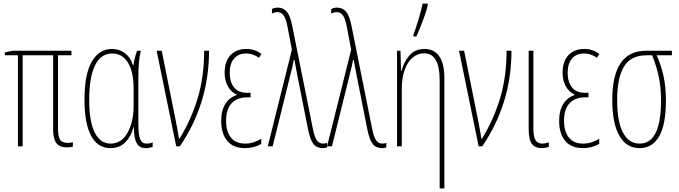

<svg xmlns="http://www.w3.org/2000/svg" viewBox="-20 -807 3743 1059"><path d="M382 -22V2Q366 6 348 6Q309 6 291 -17.5Q273 -41 273 -91V-502H105V0H79V-502H7V-518L50 -527H374V-502H300V-97Q300 -53 311.5 -36Q323 -19 354 -19Q367 -19 382 -22Z M446 -257Q446 -398 486.5 -467.5Q527 -537 598 -537Q639 -537 670 -513Q701 -489 713 -448H716Q723 -492 736 -527H757Q750 -500 746.5 -465Q743 -430 743 -367V-126Q743 -63 753.5 -39Q764 -15 788 -15Q808 -15 822 -22V3Q803 10 784 10Q750 10 734.5 -16.5Q719 -43 718 -105H716Q705 -58 673 -24Q641 10 589 10Q519 10 482.5 -58Q446 -126 446 -257ZM717 -222V-319Q717 -410 686 -461Q655 -512 599 -512Q536 -512 504 -446Q472 -380 472 -257Q472 -137 502.5 -76Q533 -15 590 -15Q651 -15 684 -76Q717 -137 717 -222Z M872 -527 947 -153Q948 -147 955.5 -109Q963 -71 967 -42H970Q1034 -145 1070 -264Q1106 -383 1106 -527H1133Q1133 -236 972 0H952L844 -527Z M1362 -270H1343Q1288 -270 1257.5 -237.5Q1227 -205 1227 -141Q1227 -82 1253.5 -48.5Q1280 -15 1332 -15Q1359 -15 1382.5 -23.5Q1406 -32 1421 -42V-13Q1380 10 1332 10Q1266 10 1233 -30.5Q1200 -71 1200 -139Q1200 -198 1223 -234Q1246 -270 1286 -283V-285Q1254 -299 1236.5 -331.5Q1219 -364 1219 -405Q1219 -469 1251.5 -503Q1284 -537 1339 -537Q1386 -537 1422 -509L1408 -488Q1396 -498 1377 -505Q1358 -512 1337 -512Q1295 -512 1271 -484Q1247 -456 1247 -405Q1247 -355 1271 -325Q1295 -295 1343 -295H1362Z M1590 -533 1565 -663Q1558 -702 1545 -721Q1532 -740 1510 -740Q1494 -740 1480 -732V-757Q1492 -765 1513 -765Q1542 -765 1561.5 -743Q1581 -721 1592 -663L1706 -95Q1715 -50 1728 -32.5Q1741 -15 1762 -15Q1776 -15 1784 -19V6Q1772 10 1761 10Q1727 10 1709 -12.5Q1691 -35 1679 -94L1621 -386Q1613 -427 1604 -476H1600Q1595 -445 1589 -424L1484 0H1457Z M1917 -533 1892 -663Q1885 -702 1872 -721Q1859 -740 1837 -740Q1821 -740 1807 -732V-757Q1819 -765 1840 -765Q1869 -765 1888.5 -743Q1908 -721 1919 -663L2033 -95Q2042 -50 2055 -32.5Q2068 -15 2089 -15Q2103 -15 2111 -19V6Q2099 10 2088 10Q2054 10 2036 -12.5Q2018 -35 2006 -94L1948 -386Q1940 -427 1931 -476H1927Q1922 -445 1916 -424L1811 0H1784Z M2431 -375V232H2405V-365Q2405 -513 2319 -513Q2286 -513 2258 -491Q2230 -469 2213 -424.5Q2196 -380 2196 -316V0H2170V-527H2189L2192 -415H2194Q2207 -465 2238 -501Q2269 -537 2322 -537Q2374 -537 2402.5 -497Q2431 -457 2431 -375ZM2260 -615Q2271 -642 2288 -699Q2305 -756 2311 -787H2339V-776Q2326 -720 2277 -606H2260Z M2540 -527 2615 -153Q2616 -147 2623.5 -109Q2631 -71 2635 -42H2638Q2702 -145 2738 -264Q2774 -383 2774 -527H2801Q2801 -236 2640 0H2620L2512 -527Z M2922 -101Q2922 -51 2934.5 -33Q2947 -15 2970 -15Q2988 -15 3007 -22V3Q2986 10 2968 10Q2931 10 2913.5 -13.5Q2896 -37 2896 -97V-527H2922Z M3226 -270H3207Q3152 -270 3121.5 -237.5Q3091 -205 3091 -141Q3091 -82 3117.5 -48.5Q3144 -15 3196 -15Q3223 -15 3246.5 -23.5Q3270 -32 3285 -42V-13Q3244 10 3196 10Q3130 10 3097 -30.5Q3064 -71 3064 -139Q3064 -198 3087 -234Q3110 -270 3150 -283V-285Q3118 -299 3100.5 -331.5Q3083 -364 3083 -405Q3083 -469 3115.5 -503Q3148 -537 3203 -537Q3250 -537 3286 -509L3272 -488Q3260 -498 3241 -505Q3222 -512 3201 -512Q3159 -512 3135 -484Q3111 -456 3111 -405Q3111 -355 3135 -325Q3159 -295 3207 -295H3226Z M3508 10Q3435 10 3396 -58.5Q3357 -127 3357 -256Q3357 -527 3543 -527H3686V-502H3602Q3628 -444 3640.5 -384Q3653 -324 3653 -253Q3653 -120 3615.5 -55Q3578 10 3508 10ZM3508 -15Q3626 -15 3626 -253Q3626 -323 3614 -381.5Q3602 -440 3577 -502H3546Q3459 -502 3421.5 -439.5Q3384 -377 3384 -256Q3384 -137 3416 -76Q3448 -15 3508 -15Z"/></svg>

Font: Noto Sans Display Thin Cond
Style: Regular
Weight: 250
Width: 3
Designer: Monotype Design team
Foundry: Monotype Imaging Inc.
Version: Version 1.000